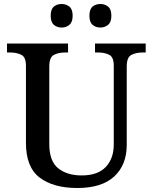

<svg xmlns="http://www.w3.org/2000/svg" viewBox="-20 -932 765 962"><path d="M367 10Q248 10 179 -42Q110 -94 110 -216V-603Q110 -646 86.5 -657.5Q63 -669 31 -669H15V-714H321V-669H306Q273 -669 250 -657Q227 -645 227 -599V-210Q227 -124 272 -88.5Q317 -53 389 -53Q470 -53 510 -95.5Q550 -138 550 -208V-603Q550 -646 527 -657.5Q504 -669 472 -669H456V-714H710V-669H694Q662 -669 638.5 -657Q615 -645 615 -599V-206Q615 -106 552.5 -48Q490 10 367 10ZM483 -794Q460 -794 444 -807.5Q428 -821 428 -853Q428 -886 444 -899Q460 -912 483 -912Q505 -912 521.5 -899Q538 -886 538 -853Q538 -821 521.5 -807.5Q505 -794 483 -794ZM289 -794Q266 -794 250 -807.5Q234 -821 234 -853Q234 -886 250 -899Q266 -912 289 -912Q311 -912 327.5 -899Q344 -886 344 -853Q344 -821 327.5 -807.5Q311 -794 289 -794Z"/></svg>

Font: Noto Serif Lao Medium
Style: Regular
Weight: 500
Designer: Monotype Design Team
Foundry: Monotype Imaging Inc.
Version: Version 2.003; ttfautohint (v1.8.4.7-5d5b)